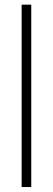

<svg xmlns="http://www.w3.org/2000/svg" viewBox="-20 -750 220 801"><path d="M70.3 -730.5V30.3H110.4V-730.5Z"/></svg>

Font: TriodPostnaja
Style: Medium
Weight: 500
Version: 20110805; ttfautohint (v0.96) -l 8 -r 50 -G 200 -x 14 -w "G"